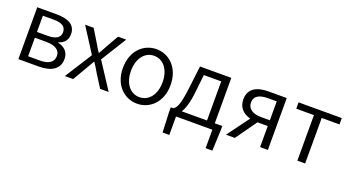

<svg xmlns="http://www.w3.org/2000/svg" viewBox="-54 -1120 3400 1878"><g transform="rotate(20 1646.0 -181.0)"><path d="M94 0H307C432 0 518 -47 518 -154C518 -233 466 -270 405 -284V-288C460 -304 495 -342 495 -404C495 -501 417 -540 298 -540H94ZM174 -312V-481H289C378 -481 415 -450 415 -396C415 -344 377 -312 283 -312ZM174 -59V-252H290C387 -252 438 -217 438 -159C438 -95 391 -59 297 -59Z M578 0H664L741 -131C760 -164 778 -197 797 -228H802C823 -197 844 -164 862 -131L945 0H1034L855 -274L1020 -540H935L865 -417C848 -387 832 -358 815 -327H811C792 -358 773 -387 756 -417L681 -540H592L757 -282Z M1332 13C1464 13 1580 -91 1580 -269C1580 -450 1464 -554 1332 -554C1200 -554 1084 -450 1084 -269C1084 -91 1200 13 1332 13ZM1332 -55C1235 -55 1168 -141 1168 -269C1168 -398 1235 -485 1332 -485C1430 -485 1497 -398 1497 -269C1497 -141 1430 -55 1332 -55Z M1735 0H2113V192H2183L2192 -16V-67H2114V-540H1788L1759 -297C1737 -120 1712 -83 1681 -67H1656V-16L1665 192H1735ZM1770 -67C1795 -105 1818 -170 1831 -283L1852 -474H2033V-67Z M2520 -279C2431 -279 2377 -315 2377 -381C2377 -448 2431 -476 2520 -476H2610V-279ZM2255 0H2347L2503 -219H2504H2610V0H2691V-540H2505C2386 -540 2296 -500 2296 -383C2296 -296 2352 -248 2424 -229Z M2998 0H3079V-474H3264V-540H2814V-474H2998Z"/></g></svg>

Font: Noto Sans JP DemiLight
Style: Regular
Weight: 350
Designer: Ryoko NISHIZUKA 西塚涼子 (kana, bopomofo & ideographs); Paul D. Hunt (Latin, Greek & Cyrillic); Sandoll Communications 산돌커뮤니
Foundry: Adobe
Version: Version 2.004;hotconv 1.0.118;makeotfexe 2.5.65603